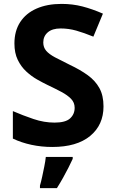

<svg xmlns="http://www.w3.org/2000/svg" viewBox="-20 -744 591 985"><path d="M511 -198Q511 -103 442.5 -46.5Q374 10 248 10Q193 10 141.5 -1Q90 -12 46 -33V-174Q97 -152 151.5 -133.5Q206 -115 260 -115Q316 -115 339.5 -136.5Q363 -158 363 -191Q363 -218 344.5 -237Q326 -256 295 -272.5Q264 -289 224 -308Q199 -320 170 -336.5Q141 -353 114.5 -377.5Q88 -402 71 -437Q54 -472 54 -521Q54 -585 83.5 -630.5Q113 -676 167.5 -700Q222 -724 296 -724Q352 -724 402.5 -711Q453 -698 508 -674L459 -556Q410 -576 371 -587Q332 -598 291 -598Q248 -598 225 -578Q202 -558 202 -526Q202 -501 217 -483.5Q232 -466 262 -450Q292 -434 337 -412Q392 -386 430.5 -358Q469 -330 490 -292Q511 -254 511 -198ZM353 71Q343 93 330.5 117.5Q318 142 303.5 168Q289 194 272 221H185V208Q191 188 196.5 162Q202 136 207.5 109Q213 82 215 61H353Z"/></svg>

Font: Noto Sans Adlam
Style: Regular
Weight: 400
Designer: Mark Jamra, Neil Patel
Foundry: JamraPatel LLC
Version: Version 3.001